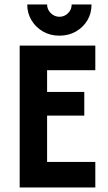

<svg xmlns="http://www.w3.org/2000/svg" viewBox="-20 -826 478 846"><path d="M66.7 0V-625H400V-516.7H187.5V-420.8H351.4V-316.7H187.5V-112.5H400V0ZM241.6 -668.8Q202.1 -668.8 170.1 -686.8Q138.2 -704.9 119.1 -736.1Q100 -767.4 100 -806.2H187.5Q187.5 -784 203.8 -768.1Q220.1 -752.1 242 -752.1Q263.9 -752.1 279.9 -768Q295.8 -783.9 295.8 -806.2H383.3Q383.3 -766.7 364.6 -735.8Q345.8 -704.9 313.8 -686.8Q281.9 -668.8 241.6 -668.8Z"/></svg>

Font: Afacad Flux
Style: Regular
Weight: 400
Designer: Kristian Moeller
Foundry: Dicotype
Version: Version 1.100